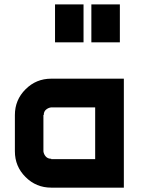

<svg xmlns="http://www.w3.org/2000/svg" viewBox="-20 -861 651 881"><path d="M399.2 -666.7V-840.8H530V-666.7ZM232.5 -666.7V-840.8H363.3V-666.7ZM548.3 0H215Q145.8 0 97.1 -48.8Q48.3 -97.5 48.3 -166.7V-333.3Q48.3 -402.5 97.1 -451.2Q145.8 -500 215 -500H548.3ZM416.7 -130.8V-368.3H215Q201.7 -366.7 191.2 -357.9Q180.8 -349.2 180.8 -333.3H179.2V-166.7Q180.8 -153.3 190 -142.9Q199.2 -132.5 215 -132.5V-130.8Z"/></svg>

Font: 0xA000-Squareish
Style: Squareish-Bold
Weight: 700
Version: Version 0.1